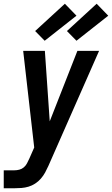

<svg xmlns="http://www.w3.org/2000/svg" viewBox="-47 -792 599 1027"><path d="M-27 215V119H30Q43 119 56.5 115.5Q70 112 80.5 103Q91 94 97.5 81.5Q104 69 110 56L136 -3L77 -520H193L219 -143L367 -520H483L212 95Q204 113 194.5 130.5Q185 148 171.5 163.5Q158 179 141 190Q124 201 105.5 206.5Q87 212 68 213.5Q49 215 30 215ZM362 -574 311 -626 470 -772 532 -708ZM192 -574 141 -626 300 -772 362 -708Z"/></svg>

Font: Iosevka SS04 Oblique
Style: Bold
Weight: 700
Italic angle: -9°
Monospace: yes
Designer: Belleve Invis
Foundry: Belleve Invis
Version: Version 19.0.0; ttfautohint (v1.8.4)